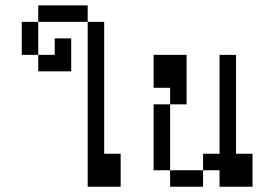

<svg xmlns="http://www.w3.org/2000/svg" viewBox="-20 -708 1040 728"><path d="M312.5 -625Q312.5 -625 312.5 0H437.5Q437.5 0 437.5 -125H375Q375 -125 375 -625ZM125 -500V-437.5H250Q250 -437.5 250 -562.5H187.5V-500ZM125 -500Q125 -500 125 -625H62.5Q62.5 -625 62.5 -500ZM125 -625H312.5V-687.5H125Z M625 -62.5V0H750V-62.5ZM625 -62.5Q625 -62.5 625 -312.5H562.5Q562.5 -312.5 562.5 -62.5ZM812.5 -62.5V0H937.5Q937.5 0 937.5 -125H875Q875 -125 875 -500H812.5Q812.5 -500 812.5 -125H750V-62.5ZM625 -312.5H687.5V-500H562.5Q562.5 -500 562.5 -375H625Z"/></svg>

Font: Unifont
Style: Regular
Weight: 500
Version: Version 15.1.04